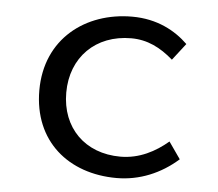

<svg xmlns="http://www.w3.org/2000/svg" viewBox="-43 -545 686 604"><g transform="rotate(5 300.0 -243.0)"><path d="M346 12C418 12 485 -16 539 -64L502 -117C462 -83 412 -56 352 -56C240 -56 165 -131 165 -242C165 -354 242 -430 354 -430C405 -430 447 -409 487 -374L528 -427C488 -466 430 -498 351 -498C204 -498 80 -405 80 -242C80 -81 194 12 346 12Z"/></g></svg>

Font: Hasklig
Style: Regular
Weight: 400
Monospace: yes
Designer: Paul D. Hunt, Teo Tuominen
Foundry: Adobe Systems Incorporated
Version: Version 2.030;PS 1.0;hotconv 16.6.51;makeotf.lib2.5.65220